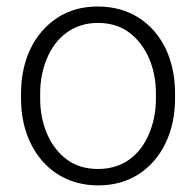

<svg xmlns="http://www.w3.org/2000/svg" viewBox="-20 -558 601 588"><path d="M44.4 -256.3C44.4 -205.1 54.2 -159.7 73.7 -119.6C112.8 -39.1 185.5 9.8 280.8 9.8C328.1 9.8 369.6 -2 405.3 -24.9C475.6 -70.8 516.1 -154.3 516.1 -256.3V-272C516.1 -323.2 506.3 -369.1 487.3 -409.2C448.2 -489.3 375.5 -538.1 279.8 -538.1C232.4 -538.1 191.4 -526.9 156.2 -503.9C85.4 -458 44.4 -375 44.4 -272ZM103 -272C103 -310.1 109.9 -345.7 123.5 -378.4C150.9 -443.8 203.6 -487.8 279.8 -487.8C318.4 -487.8 350.6 -477.5 377 -457.5C429.7 -417 457.5 -348.1 457.5 -272V-256.3C457.5 -217.8 450.7 -182.1 437 -149.4C409.7 -83.5 356.9 -40.5 280.8 -40.5C242.2 -40.5 210 -50.3 183.6 -70.3C130.9 -109.9 103 -179.7 103 -256.3Z"/></svg>

Font: Vazirmatn ExtraLight
Style: Regular
Weight: 200
Designer: Saber Rastikerdar
Foundry: Saber Rastikerdar
Version: Version 33.003